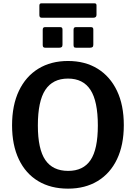

<svg xmlns="http://www.w3.org/2000/svg" viewBox="-20 -1116 810 1146"><path d="M386 10Q283 10 208 -35Q133 -80 92.5 -165Q52 -250 52 -368Q52 -488 93 -574Q134 -660 209 -706Q284 -752 386 -752Q488 -752 562.5 -706Q637 -660 678 -574.5Q719 -489 719 -369Q719 -251 678.5 -166Q638 -81 563 -35.5Q488 10 386 10ZM387 -96Q477 -96 520.5 -160.5Q564 -225 564 -367Q564 -512 520 -579.5Q476 -647 386 -647Q295 -647 250.5 -579.5Q206 -512 206 -367Q206 -226 250.5 -161Q295 -96 387 -96ZM353 -940V-849Q353 -839 348 -835Q343 -831 332 -831H252Q242 -831 238.5 -835Q235 -839 235 -847V-938Q235 -954 248 -954H340Q353 -954 353 -940ZM537 -940V-849Q537 -839 532 -835Q527 -831 515 -831H436Q425 -831 422 -835Q419 -839 419 -847V-938Q419 -954 432 -954H524Q537 -954 537 -940ZM556 -1084V-1027Q556 -1010 536 -1010H230Q222 -1010 218.5 -1014Q215 -1018 215 -1026V-1082Q215 -1096 226 -1096H545Q556 -1096 556 -1084Z"/></svg>

Font: Libre Franklin SemiBold
Style: Regular
Weight: 600
Designer: Pablo Impallari, Rodrigo Fuenzalida, Nhung Nguyen
Foundry: Impallari Type
Version: Version 3.000